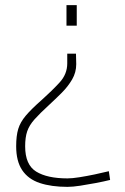

<svg xmlns="http://www.w3.org/2000/svg" viewBox="-20 -520 487 748"><path d="M276 -311Q276 -301 276.5 -291Q277 -281 277 -270Q277 -238 261 -210.5Q245 -183 220.5 -158.5Q196 -134 170 -110Q135 -78 114.5 -55Q94 -32 86 -8.5Q78 15 78 50Q78 122 121 148.5Q164 175 243 175Q261 175 289.5 170.5Q318 166 349 159.5Q380 153 404 147L409 181Q385 187 353.5 193Q322 199 292.5 203.5Q263 208 243 208Q180 208 135 193Q90 178 66.5 143Q43 108 43 50Q43 9 51 -17.5Q59 -44 80.5 -69.5Q102 -95 144 -132Q182 -166 212 -198.5Q242 -231 242 -273V-311ZM279 -500V-420H239V-500Z"/></svg>

Font: Cairo Play ExtraLight
Style: Regular
Weight: 250
Version: Version 3.119